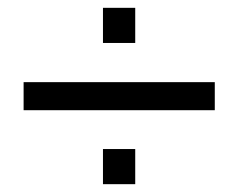

<svg xmlns="http://www.w3.org/2000/svg" viewBox="-20 -577 589 488"><path d="M241.7 -467.8V-557.1H323.7V-467.8ZM40 -296.9V-368.2H525.9V-296.9ZM241.7 -108.9V-198.2H323.7V-108.9Z"/></svg>

Font: Liberation Sans
Style: Italic
Weight: 400
Italic angle: -12°
Designer: Steve Matteson
Foundry: Ascender Corporation
Version: Version 2.1.5